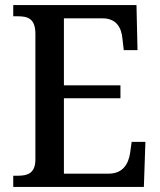

<svg xmlns="http://www.w3.org/2000/svg" viewBox="-20 -734 627 754"><path d="M32 0H545L551 -177H497L491 -133C484 -89 462 -52 406 -52H231V-348H453V-399H231V-662H382C437 -662 457 -626 461 -581L466 -537H520L516 -714H32V-670H51C89 -670 119 -661 119 -601V-108C119 -55 90 -44 52 -44H32Z"/></svg>

Font: Noto Serif Devanagari SemiCondensed Medium
Style: Regular
Weight: 500
Width: 4
Designer: Universal Thirst, Indian Type Foundry and the Monotype Design Team
Foundry: Monotype Imaging Inc.
Version: Version 2.004